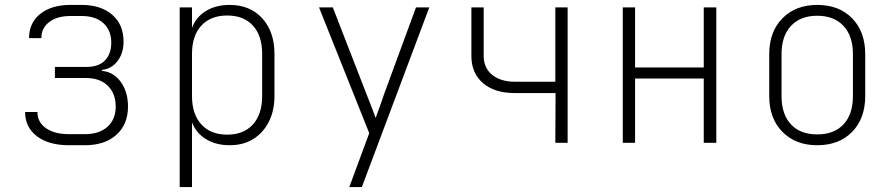

<svg xmlns="http://www.w3.org/2000/svg" viewBox="-20 -580 3640 780"><path d="M260 10Q178 10 130 -26.5Q82 -63 82 -125H132Q132 -84 166.5 -59.5Q201 -35 260 -35H325Q383 -35 416.5 -65Q450 -95 450 -147Q450 -200 418 -231.5Q386 -263 330 -263H203V-308H330Q381 -308 406.5 -334.5Q432 -361 432 -407Q432 -457 400 -486Q368 -515 312 -515H266Q212 -515 180 -490.5Q148 -466 148 -425H98Q98 -487 143.5 -523.5Q189 -560 266 -560H312Q390 -560 436 -520Q482 -480 482 -411Q482 -364 457.5 -332Q433 -300 394 -296V-292Q441 -288 470.5 -247.5Q500 -207 500 -147Q500 -75 453 -32.5Q406 10 325 10Z M710 180V-550H760V-467Q776 -510 816 -535Q856 -560 913 -560Q996 -560 1045.5 -505.5Q1095 -451 1095 -361V-190Q1095 -130 1072 -85Q1049 -40 1008.5 -15Q968 10 913 10Q857 10 816.5 -15Q776 -40 760 -83V180ZM903 -33Q970 -33 1007.5 -74.5Q1045 -116 1045 -190V-361Q1045 -435 1007.5 -476Q970 -517 903 -517Q836 -517 798 -476Q760 -435 760 -361V-190Q760 -116 798 -74.5Q836 -33 903 -33Z M1399 180 1480 -39 1276 -550H1332L1468 -200Q1479 -172 1490 -144Q1501 -116 1506 -101Q1512 -116 1522 -144.5Q1532 -173 1542 -202L1670 -550H1724L1450 180Z M2236 0 2237 -202H2070Q1989 -202 1942 -242.5Q1895 -283 1895 -353V-550H1945V-353Q1945 -304 1979.5 -276Q2014 -248 2072 -248H2236V-550H2286V0Z M2510 0V-550H2560V-306H2839V-550H2890V0H2839V-261H2560V0Z M3300 10Q3212 10 3158.5 -44.5Q3105 -99 3105 -190V-360Q3105 -451 3158.5 -505.5Q3212 -560 3300 -560Q3389 -560 3442 -505.5Q3495 -451 3495 -360V-190Q3495 -99 3442 -44.5Q3389 10 3300 10ZM3300 -34Q3369 -34 3407 -75Q3445 -116 3445 -190V-360Q3445 -434 3406.5 -475Q3368 -516 3300 -516Q3232 -516 3193.5 -475Q3155 -434 3155 -360V-190Q3155 -116 3193 -75Q3231 -34 3300 -34Z"/></svg>

Font: Pitagon Sans Mono Thin
Style: Regular
Weight: 100
Monospace: yes
Designer: Travis Tran
Foundry: Pitagon
Version: Version 1.001; ttfautohint (v1.8.4.7-5d5b);gftools[0.9.26]